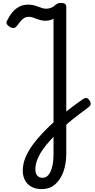

<svg xmlns="http://www.w3.org/2000/svg" viewBox="-20 -910 655 1324"><path d="M267 394Q226 394 197 378Q168 362 152.5 333.5Q137 305 137 266Q137 223 154.5 179Q172 135 203.5 91.5Q235 48 276 5Q317 -38 362 -78Q392 -105 423.5 -130.5Q455 -156 487.5 -180Q520 -204 550 -225Q565 -236 576.5 -234Q588 -232 598 -216Q607 -202 605 -190.5Q603 -179 588 -169Q555 -144 520.5 -118Q486 -92 453.5 -64.5Q421 -37 392 -10Q357 24 326.5 57.5Q296 91 273 124.5Q250 158 237 191.5Q224 225 224 257Q224 285 236.5 300.5Q249 316 274 316Q309 316 329 272Q349 228 349 158V-781Q339 -775 325 -771Q311 -767 294 -767Q275 -767 259.5 -771Q244 -775 230.5 -780.5Q217 -786 204.5 -790Q192 -794 178 -794Q161 -794 147.5 -786Q134 -778 122 -764Q110 -750 97 -732Q90 -721 79.5 -718Q69 -715 53 -721Q34 -732 27.5 -743.5Q21 -755 29 -768Q45 -801 65.5 -825.5Q86 -850 113 -864Q140 -878 175 -878Q197 -878 214 -873.5Q231 -869 245 -863.5Q259 -858 271.5 -854Q284 -850 299 -850Q317 -850 332.5 -856.5Q348 -863 356 -871Q368 -882 377.5 -886Q387 -890 399 -890Q418 -890 427.5 -883.5Q437 -877 437 -863V147Q437 222 416 277.5Q395 333 357.5 363.5Q320 394 267 394Z"/></svg>

Font: Playwrite AT
Style: Regular
Weight: 400
Designer: Veronika Burian, José Scaglione
Foundry: TypeTogether
Version: Version 1.002